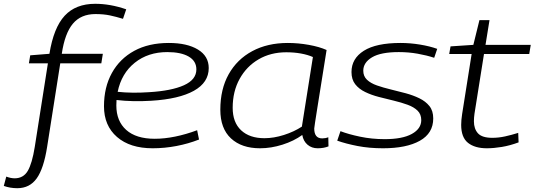

<svg xmlns="http://www.w3.org/2000/svg" viewBox="-106 -770 2812 1010"><path d="M-15 220Q-53 220 -86 208L-73 159Q-49 168 -29 168Q17 168 40 129Q63 90 77 2L146 -437H46L53 -479L154 -487Q176 -624 234 -687Q292 -750 395 -750Q474 -750 558 -721L541 -671Q505 -682 472 -689Q439 -696 396 -696Q320 -696 277.5 -645.5Q235 -595 219 -487H435L427 -437H211L142 2Q124 117 87 168.5Q50 220 -15 220Z M941 -36Q885 -14 822.5 -2Q760 10 697 10Q578 10 509.5 -49.5Q441 -109 441 -211Q441 -311 482.5 -386Q524 -461 600 -502.5Q676 -544 782 -544Q878 -544 935 -509.5Q992 -475 992 -412Q992 -336 914 -292.5Q836 -249 690 -240Q642 -237 594.5 -238Q547 -239 507 -244Q506 -230 506 -215Q506 -133 558 -86.5Q610 -40 708 -40Q759 -40 815.5 -51.5Q872 -63 931 -85ZM774 -496Q673 -496 603 -440Q533 -384 513 -287Q550 -283 592 -282.5Q634 -282 677 -285Q796 -292 861.5 -321.5Q927 -351 927 -405Q927 -449 886.5 -472.5Q846 -496 774 -496Z M1565 10Q1534 10 1512 -8.5Q1490 -27 1484 -60Q1440 -28 1380 -9Q1320 10 1262 10Q1165 10 1109 -42Q1053 -94 1053 -193Q1053 -301 1097 -379.5Q1141 -458 1221 -501Q1301 -544 1408 -544Q1463 -544 1518.5 -534Q1574 -524 1612 -507Q1581 -313 1564 -206.5Q1547 -100 1547 -94Q1547 -42 1589 -42Q1606 -42 1621 -48L1622 0Q1597 10 1565 10ZM1482 -104 1540 -470Q1513 -482 1477 -488.5Q1441 -495 1400 -495Q1318 -495 1254.5 -458Q1191 -421 1154.5 -355Q1118 -289 1118 -203Q1118 -126 1162.5 -84.5Q1207 -43 1285 -43Q1334 -43 1387.5 -60Q1441 -77 1482 -104Z M1668 -30 1685 -80Q1726 -64 1788 -51Q1850 -38 1917 -38Q2011 -38 2060.5 -65.5Q2110 -93 2110 -138Q2110 -169 2090.5 -188Q2071 -207 2038 -219Q2005 -231 1965.5 -240.5Q1926 -250 1887 -260Q1848 -270 1815 -286Q1782 -302 1762.5 -327Q1743 -352 1743 -391Q1743 -462 1808 -503Q1873 -544 2001 -544Q2052 -544 2103.5 -535.5Q2155 -527 2194 -513L2178 -466Q2139 -479 2091 -487.5Q2043 -496 1992 -496Q1897 -496 1851 -468.5Q1805 -441 1805 -398Q1805 -369 1824.5 -350.5Q1844 -332 1877 -320.5Q1910 -309 1949.5 -299.5Q1989 -290 2028 -279.5Q2067 -269 2100 -253Q2133 -237 2153 -212Q2173 -187 2173 -147Q2173 -69 2102.5 -29.5Q2032 10 1909 10Q1836 10 1774.5 -2Q1713 -14 1668 -30Z M2620 -71 2622 -21Q2576 -4 2533.5 3Q2491 10 2455 10Q2392 10 2356 -18.5Q2320 -47 2320 -113Q2320 -138 2325 -170L2375 -486H2257L2264 -526L2384 -534L2416 -664H2469L2448 -534H2686L2678 -486H2440L2390 -172Q2387 -151 2387 -132Q2387 -92 2408.5 -68.5Q2430 -45 2484 -45Q2517 -45 2551 -52.5Q2585 -60 2620 -71Z"/></svg>

Font: Georama Expanded Light
Style: Italic
Weight: 300
Width: 7
Italic angle: -9°
Designer: Jean-Baptiste Levee
Foundry: Production Type
Version: Version 1.000